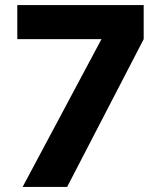

<svg xmlns="http://www.w3.org/2000/svg" viewBox="-20 -735 632 755"><path d="M545 -715V-581L244 0H69L379 -581H48V-715Z"/></svg>

Font: Wix Madefor Text ExtraBold
Style: Regular
Weight: 800
Designer: Dalton Maag Ltd
Foundry: Dalton Maag Ltd
Version: Version 3.100